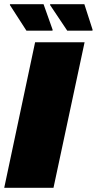

<svg xmlns="http://www.w3.org/2000/svg" viewBox="-25 -888 458 908"><path d="M-5 0 141 -688H375L228 0ZM223 -743H100L22 -864V-868H181L224 -747ZM412 -743H293L212 -864V-868H374L413 -747Z"/></svg>

Font: Saira Black
Style: Italic
Weight: 900
Italic angle: -12°
Designer: Hector Gatti with collaboration of the Omnibus-Type team
Foundry: Omnibus-Type
Version: Version 1.100; ttfautohint (v1.8.3)